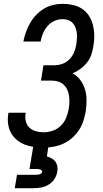

<svg xmlns="http://www.w3.org/2000/svg" viewBox="-20 -763 540 1003"><path d="M208 8Q182 8 156.5 4.5Q131 1 108.5 -8Q86 -17 67.5 -32.5Q49 -48 37.5 -69Q26 -90 22.5 -115.5Q19 -141 23 -166Q23 -168 23.5 -170Q24 -172 25 -174H114Q114 -173 114 -172Q114 -171 114 -170Q110 -149 115 -129Q120 -109 134 -96Q148 -83 167.5 -77.5Q187 -72 208 -72Q231 -72 255 -80Q279 -88 297.5 -106Q316 -124 325.5 -147.5Q335 -171 339 -194Q342 -212 342.5 -229.5Q343 -247 340.5 -263.5Q338 -280 331 -295Q324 -310 312 -321Q300 -332 284 -337Q268 -342 250 -342H194L207 -422H264Q285 -422 306 -429.5Q327 -437 343 -453.5Q359 -470 367.5 -491Q376 -512 379 -533Q381 -548 382 -563Q383 -578 381 -592.5Q379 -607 374 -620Q369 -633 359 -643.5Q349 -654 335.5 -658.5Q322 -663 307 -663Q285 -663 264 -653.5Q243 -644 228 -626.5Q213 -609 204.5 -588.5Q196 -568 192 -546H102Q107 -571 115.5 -595Q124 -619 137 -642Q150 -665 168.5 -684.5Q187 -704 209.5 -717.5Q232 -731 257 -737Q282 -743 307 -743Q334 -743 361 -737Q388 -731 409.5 -716.5Q431 -702 445 -680Q459 -658 465.5 -632Q472 -606 472.5 -578.5Q473 -551 468 -523Q465 -501 457.5 -478.5Q450 -456 435 -437Q420 -418 400.5 -403.5Q381 -389 359 -380Q383 -367 399.5 -345Q416 -323 424 -296Q432 -269 432 -239.5Q432 -210 428 -181Q423 -155 415 -130Q407 -105 391.5 -82Q376 -59 355 -41Q334 -23 309.5 -12Q285 -1 259 3.5Q233 8 208 8ZM57 220 69 150H169Q173 150 177.5 149.5Q182 149 186.5 147.5Q191 146 195 143Q199 140 200 135Q201 131 198 127.5Q195 124 191 122.5Q187 121 182.5 120.5Q178 120 174 120H134L154 0H233L225 54Q238 58 250 64.5Q262 71 269.5 81.5Q277 92 279.5 106Q282 120 279 135Q276 154 264.5 172Q253 190 235 201Q217 212 197 216Q177 220 157 220Z"/></svg>

Font: Iosevka Curly Medium Oblique
Style: Regular
Weight: 500
Italic angle: -9°
Monospace: yes
Designer: Belleve Invis
Foundry: Belleve Invis
Version: Version 11.1.0; ttfautohint (v1.8.3)